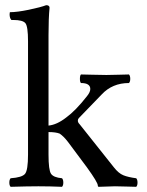

<svg xmlns="http://www.w3.org/2000/svg" viewBox="-20 -718 566 740"><path d="M88 -122V-559Q88 -616 78 -628.5Q68 -641 31 -641H24Q17 -648 17 -663Q17 -665 17.5 -667.5Q18 -670 18 -671Q46 -671 91.5 -680.5Q137 -690 158 -698Q171 -698 171 -688Q167 -648 167 -583V-234Q199 -237 235 -265Q271 -291 315 -347Q328 -363 328 -375Q328 -398 292 -398Q288 -402 288 -414Q288 -427 292 -431Q302 -431 335.5 -430Q369 -429 390 -429Q410 -429 438.5 -430Q467 -431 477 -431Q482 -426 482 -414Q482 -403 477 -398Q413 -398 372 -354L284 -263Q280 -259 280 -253Q280 -246 287 -239L419 -73Q437 -50 455.5 -42.5Q474 -35 505 -31Q510 -26 510 -14Q510 -3 505 2Q496 2 468 1Q440 0 423 0Q413 0 392 1Q371 2 361 2Q357 2 357 -3Q357 -15 315 -73L242 -171Q225 -193 210 -203Q195 -209 167 -209V-122Q167 -63 176.5 -48.5Q186 -34 219 -31Q224 -26 224 -14Q224 -3 219 2Q173 0 128 0Q87 0 21 2Q16 -3 16 -14Q16 -26 21 -31Q65 -34 76.5 -48Q88 -62 88 -122Z"/></svg>

Font: Triodion Unicode
Style: Normal
Weight: 400
Version: Version 1.1